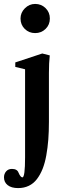

<svg xmlns="http://www.w3.org/2000/svg" viewBox="-62 -714 325 987"><path d="M43.5 -618.7Q43.5 -648.9 65.9 -671.4Q88.4 -693.8 118.7 -693.8Q150.4 -693.8 172.4 -672.1Q194.3 -650.4 194.3 -618.7Q194.3 -586.9 172.4 -565.4Q150.4 -543.9 118.7 -543.9Q86.9 -543.9 65.2 -565.4Q43.5 -586.9 43.5 -618.7ZM31.2 252.9Q-3.4 252.9 -22.5 237.8Q-41.5 222.7 -41.5 197.8Q-41.5 179.7 -30.5 167Q-19.5 154.3 -0.5 154.3Q26.9 154.3 33.7 174.8Q43.9 197.8 53.2 197.8Q66.9 197.8 66.9 94.7V-357.9L16.6 -370.1V-393.1L155.3 -439L193.8 -429.2Q189.5 -390.6 189.5 -339.4V-87.9Q189.5 -38.1 186.3 3.7Q183.1 45.4 176 84.7Q168.9 124 157 154.1Q145 184.1 127.7 206.8Q110.4 229.5 85.9 241.2Q61.5 252.9 31.2 252.9Z"/></svg>

Font: Elstob 14pt
Style: Bold
Weight: 700
Designer: Peter S. Baker
Version: Version 1.015